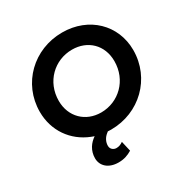

<svg xmlns="http://www.w3.org/2000/svg" viewBox="-217 -938 1317 1359"><g transform="rotate(-30 441.0 -258.5)"><path d="M434 12C666 12 851 -166 851 -398C851 -603 694 -757 476 -757C243 -757 59 -580 59 -349C59 -194 148 -69 285 -15C292 -12 300 -9 309 -6C287 9 269 27 256 48C241 73 233 100 233 131C233 194 283 240 364 240C411 240 443 227 475 208L456 125C437 138 422 144 401 144C380 144 356 129 356 100C356 69 371 40 396 20C399 17 403 14 407 11C416 12 425 12 434 12ZM434 -128C307 -128 214 -219 214 -349C214 -505 332 -617 476 -617C603 -617 696 -529 696 -397C696 -241 578 -128 434 -128Z"/></g></svg>

Font: Plus Jakarta Sans ExtraBold
Style: Italic
Weight: 800
Italic angle: -8°
Designer: Gumpita Rahayu
Foundry: Tokotype
Version: Version 2.071;gftools[0.9.30]